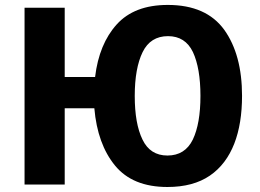

<svg xmlns="http://www.w3.org/2000/svg" viewBox="-20 -745 1049 775"><path d="M957 -357.9C957 -468.8 933.1 -557.6 885.3 -624.5C836.9 -691.4 761.2 -725.1 657.2 -725.1C566.9 -725.1 498.5 -698.7 451.2 -646.5C403.8 -594.2 374.5 -523.4 363.8 -434.1H241.2V-713.9H79.1V0H241.2V-308.1H360.8C369.1 -211.4 397 -134.3 444.3 -76.7C491.7 -19 562 9.8 655.8 9.8C725.1 9.8 782.2 -5.4 827.1 -36.1C916.5 -97.2 957 -211.4 957 -357.9ZM523.9 -357.9C523.9 -432.6 534.7 -491.7 555.7 -534.7C576.7 -577.6 610.8 -599.1 658.2 -599.1C704.6 -599.1 738.3 -577.6 758.8 -534.7C778.8 -491.7 789.1 -432.6 789.1 -357.9C789.1 -283.2 778.8 -224.6 758.3 -181.6C737.3 -138.7 703.1 -117.2 655.8 -117.2C609.4 -117.2 575.7 -138.7 555.2 -181.6C534.2 -224.6 523.9 -283.2 523.9 -357.9Z"/></svg>

Font: Avrile Sans
Style: Bold
Weight: 700
Designer: Monotype Design Team, Google (font), Stefan Peev (BGR Cyrillic), Cristiano Sobral (main changes)
Foundry: The Avrile Sans Project Authors
Version: Version 3.110